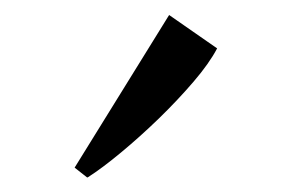

<svg xmlns="http://www.w3.org/2000/svg" viewBox="-20 -824 389 256"><path d="M96 -587.5 79.5 -600.5 205.5 -804 269.5 -759.5Q259 -739.5 238 -715Q217 -690.5 191.8 -666Q166.5 -641.5 141.5 -620.8Q116.5 -600 97 -587.5Z"/></svg>

Font: Merriweather 120pt Light
Style: Regular
Weight: 300
Version: Version 2.100